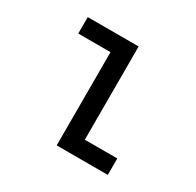

<svg xmlns="http://www.w3.org/2000/svg" viewBox="-116 -629 772 758"><g transform="rotate(30 270.0 -250.0)"><path d="M80 -425V-500H312V-75H460V0H227V-425Z"/></g></svg>

Font: Share Tech Mono
Style: Regular
Weight: 400
Designer: Ralph Oliver du Carrois
Foundry: Ralph Oliver du Carrois
Version: Version 1.003